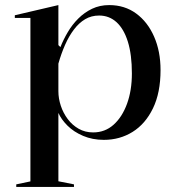

<svg xmlns="http://www.w3.org/2000/svg" viewBox="-20 -535 697 755"><path d="M43.9 200V190L99.6 178.3V-464.6H38.3V-475L209.6 -515V-357.7L217.6 -349.7Q229.1 -379.1 246.6 -408.7Q264 -438.3 287.9 -462.1Q311.7 -485.9 342 -500.5Q372.4 -515 409.3 -515Q470.3 -515 515.4 -481.9Q560.5 -448.9 585.9 -391.1Q611.3 -333.3 611.3 -259.3Q611.3 -170.5 581.6 -109.2Q551.9 -47.8 501.5 -16.4Q451.1 15 388.4 15Q343.6 15 306.8 -0.7Q270.1 -16.3 245.4 -40.9Q220.8 -65.5 209.6 -91V177.8L270.9 190V200ZM346.3 -14.3Q392.7 -14.3 426.5 -44.4Q460.4 -74.6 479.5 -126.9Q498.6 -179.3 498.6 -246.2Q498.6 -320.1 482.9 -370.7Q467.2 -421.2 438.4 -447.6Q409.5 -473.9 369.7 -473.9Q339.1 -473.9 314.7 -459.4Q290.3 -444.9 270.6 -418.7Q250.8 -392.5 235.9 -358.6Q220.9 -324.6 209.6 -284.8V-176.5Q209.6 -147.8 219.1 -119.1Q228.6 -90.4 246.4 -66.7Q264.2 -43 289.5 -28.6Q314.8 -14.3 346.3 -14.3Z"/></svg>

Font: Kalnia Thin
Style: Regular
Weight: 100
Version: Version 1.105